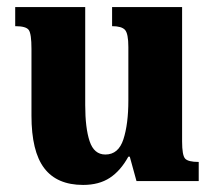

<svg xmlns="http://www.w3.org/2000/svg" viewBox="-20 -512 608 543"><path d="M215 11Q141 11 105 -36.5Q69 -84 69 -185V-374Q69 -416 61.5 -427Q54 -438 23 -438V-492H221V-215Q221 -150 233.5 -112.5Q246 -75 278 -75Q315 -75 329 -118Q343 -161 343 -228V-379Q343 -417 333.5 -427.5Q324 -438 297 -438V-492H495V-112Q495 -73 503.5 -63.5Q512 -54 542 -54V0H366L347 -69H343Q321 -29 290.5 -9Q260 11 215 11Z"/></svg>

Font: Noto Serif Armenian Condensed ExtraBold
Style: Regular
Weight: 800
Width: 3
Designer: Monotype Design Team
Foundry: Monotype Imaging Inc.
Version: Version 2.008; ttfautohint (v1.8.4.7-5d5b)